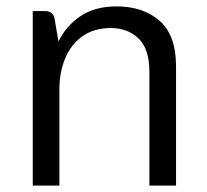

<svg xmlns="http://www.w3.org/2000/svg" viewBox="-20 -578 646 598"><path d="M528.3 -371.1V0H445.3V-354Q445.3 -425.8 411.4 -458.3Q377.4 -490.7 325.2 -490.7Q272.9 -490.7 237.1 -465.3Q201.2 -439.9 183.1 -396.5Q165 -353 165 -299.8V0H82V-543.5H121.1Q143.1 -543.5 149.4 -522.9L162.1 -448.7Q186 -498 231.2 -528.1Q276.4 -558.1 343.3 -558.1Q424.8 -558.1 476.6 -513.7Q528.3 -469.2 528.3 -371.1Z"/></svg>

Font: Lycee Sans
Style: Regular
Weight: 400
Designer: Justin Alvin
Foundry: Alkove Design
Version: Version 1.030